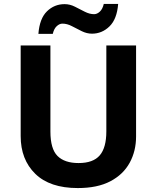

<svg xmlns="http://www.w3.org/2000/svg" viewBox="-20 -945 796 975"><path d="M671 -714V-252Q671 -178 638.5 -118.5Q606 -59 540.5 -24.5Q475 10 375 10Q233 10 159 -62.5Q85 -135 85 -254V-714H236V-277Q236 -189 272 -153Q308 -117 379 -117Q453 -117 486.5 -156Q520 -195 520 -278V-714ZM175 -773Q181 -851 218.5 -887.5Q256 -924 308 -924Q335 -924 360.5 -911Q386 -898 410.5 -885.5Q435 -873 458 -873Q473 -873 487 -886Q501 -899 507 -925H580Q574 -848 536 -811Q498 -774 447 -774Q421 -774 395.5 -786.5Q370 -799 345.5 -812Q321 -825 297 -825Q282 -825 268 -812Q254 -799 248 -773Z"/></svg>

Font: Noto IKEA Latin
Style: Bold
Weight: 700
Designer: Monotype Design Team
Foundry: Monotype Imaging Inc.
Version: Version 1.0